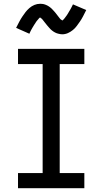

<svg xmlns="http://www.w3.org/2000/svg" viewBox="-20 -993 540 1013"><path d="M75 0V-80H205V-655H75V-735H425V-655H295V-80H425V0ZM308 -812Q303 -812 298 -813Q293 -814 288.5 -815Q284 -816 279.5 -817.5Q275 -819 270.5 -821.5Q266 -824 262 -826.5Q258 -829 254.5 -832Q251 -835 247 -838.5Q243 -842 240 -846Q237 -850 233.5 -853.5Q230 -857 227.5 -860.5Q225 -864 222 -867.5Q219 -871 215.5 -875.5Q212 -880 208.5 -884.5Q205 -889 202.5 -892Q200 -895 195.5 -897.5Q191 -900 191 -904H194Q194 -903 191 -901Q188 -899 185.5 -896Q183 -893 181 -890.5Q179 -888 177.5 -886.5Q176 -885 174.5 -883Q173 -881 171.5 -879Q170 -877 168.5 -874.5Q167 -872 165.5 -869.5Q164 -867 162 -864.5Q160 -862 158.5 -859Q157 -856 155 -853Q153 -850 151 -846.5Q149 -843 147 -839.5Q145 -836 143 -832Q141 -828 139 -824Q137 -820 135 -815L65 -846Q74 -864 82 -879Q90 -894 98.5 -906.5Q107 -919 115 -929.5Q123 -940 135 -950.5Q147 -961 161.5 -967Q176 -973 192 -973Q197 -973 202 -972.5Q207 -972 211.5 -971Q216 -970 220.5 -968Q225 -966 229.5 -964Q234 -962 238 -959Q242 -956 245.5 -953.5Q249 -951 253 -947Q257 -943 260 -939.5Q263 -936 266.5 -932.5Q270 -929 272.5 -925.5Q275 -922 278 -918.5Q281 -915 284.5 -910Q288 -905 291.5 -901Q295 -897 297.5 -893.5Q300 -890 304.5 -888Q309 -886 309 -882H306Q306 -883 309 -885Q312 -887 314.5 -889.5Q317 -892 319 -894.5Q321 -897 322.5 -899Q324 -901 325.5 -903Q327 -905 328.5 -907Q330 -909 331.5 -911Q333 -913 334.5 -915.5Q336 -918 338 -921Q340 -924 341.5 -927Q343 -930 345 -933Q347 -936 349 -939.5Q351 -943 353 -946.5Q355 -950 357 -954Q359 -958 361 -962Q363 -966 365 -970L435 -940Q426 -922 418 -906.5Q410 -891 401.5 -879Q393 -867 385 -856Q377 -845 365 -835Q353 -825 338.5 -818.5Q324 -812 308 -812Z"/></svg>

Font: Iosevka Custom Medium
Style: Regular
Weight: 500
Monospace: yes
Designer: Belleve Invis
Foundry: Belleve Invis
Version: Version 32.5.0; ttfautohint (v1.8.4)